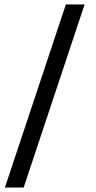

<svg xmlns="http://www.w3.org/2000/svg" viewBox="-20 -720 430 860"><path d="M275 -700H359L86 120H2Z"/></svg>

Font: Teko Regular
Style: Regular
Weight: 400
Designer: Manushi Parikh, Jonny Pinhorn
Foundry: Indian Type Foundry
Version: Version 1.105;PS 1.0;hotconv 1.0.78;makeotf.lib2.5.61930; tt